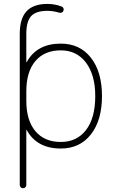

<svg xmlns="http://www.w3.org/2000/svg" viewBox="-20 -785 595 1001"><path d="M476.6 -284.2Q476.6 -394.5 428.2 -458.5Q379.9 -522.5 296.9 -522.5Q211.9 -522.5 164.6 -466.8Q117.2 -411.1 117.2 -308.6V-259.8Q117.2 -157.2 164.6 -101.1Q211.9 -44.9 296.9 -44.9Q380.9 -44.9 428.7 -107.4Q476.6 -169.9 476.6 -284.2ZM83 179.7V-608.4Q83 -688.5 118.7 -726.6Q154.3 -764.6 227.5 -764.6Q265.6 -764.6 300.8 -751Q307.6 -749 310.5 -742.7Q313.5 -736.3 311 -729.5Q308.6 -722.7 302.2 -719.7Q295.9 -716.8 289.1 -718.8Q256.8 -728.5 227.5 -728.5Q168 -728.5 142.6 -701.2Q117.2 -673.8 117.2 -608.4V-460.9Q117.2 -460.9 118.2 -460.4Q119.1 -460 119.1 -460.9Q171.9 -557.6 296.9 -557.6Q396.5 -557.6 454.1 -483.9Q511.7 -410.2 511.7 -284.2Q511.7 -158.2 454.1 -84.5Q396.5 -10.7 296.9 -10.7Q171.9 -10.7 119.1 -107.4Q119.1 -108.4 118.2 -107.9Q117.2 -107.4 117.2 -107.4V179.7Q117.2 186.5 112.3 191.4Q107.4 196.3 100.1 196.3Q92.8 196.3 87.9 191.4Q83 186.5 83 179.7Z"/></svg>

Font: Gen Jyuu Gothic ExtraLight
Style: Regular
Weight: 100
Designer: [Source Han Sans]
Ryoko NISHIZUKA  (kana & ideographs); Paul D. Hunt (Latin, Greek & Cyrillic); Wenlong ZHANG  (bopomofo
Version: Version 1.002.20150607